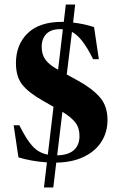

<svg xmlns="http://www.w3.org/2000/svg" viewBox="-20 -720 532 843"><path d="M227 -6 214 103H173L186 -7Q117 -12 61 -29L40 -170H65Q96 -107 123.5 -77.5Q151 -48 190 -41L215 -251L166 -279Q103 -315 76.5 -350Q50 -385 50 -443Q50 -524 101.5 -574Q153 -624 252 -624H260L269 -700H310L301 -621Q351 -615 393 -601L414 -460H389Q364 -510 342 -538.5Q320 -567 296 -580L273 -393L324 -365Q384 -332 418 -293.5Q452 -255 452 -193Q452 -140 425.5 -98Q399 -56 348 -31.5Q297 -7 227 -6ZM235 -414 256 -591Q252 -592 243 -592Q204 -592 183.5 -571Q163 -550 163 -514Q163 -481 179.5 -458Q196 -435 235 -414ZM329 -123Q329 -159 310.5 -182.5Q292 -206 254 -229L231 -38Q280 -39 304.5 -61Q329 -83 329 -123Z"/></svg>

Font: FFF_NEPSZA-BADSAG Bold
Style: Regular
Weight: 700
Designer: bBox Type GmbH
Foundry: bBox Type GmbH
Version: Version 0.002